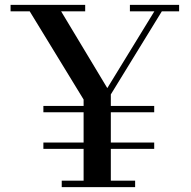

<svg xmlns="http://www.w3.org/2000/svg" viewBox="-20 -770 787 790"><path d="M324 0V-360.5L86 -750H215.5L421.5 -407.5L630.5 -748.5L661 -748L436 -381.5V0ZM234 0V-26.5H536V0ZM158.5 -157.5V-183.5H614.5V-157.5ZM158.5 -308V-334H614.5V-308ZM23.5 -723.5V-750H330.5V-723.5ZM514.5 -723.5V-750H717V-723.5Z"/></svg>

Font: Bodoni Moda SC 9pt Medium
Style: Regular
Weight: 500
Designer: Owen Earl
Foundry: indestructible type
Version: Version 2.005